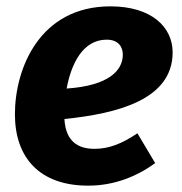

<svg xmlns="http://www.w3.org/2000/svg" viewBox="-20 -568 573 605"><path d="M524 -403C524 -483 457 -548 328 -548C105 -548 27 -352 27 -208C27 -73 103 17 258 17C340 17 411 -12 469 -54L413 -148C364 -115 323 -99 278 -99C226 -99 187 -122 183 -193C350 -210 524 -254 524 -403ZM190 -289C204 -365 240 -443 316 -443C355 -443 367 -418 367 -396C367 -346 323 -298 190 -289Z"/></svg>

Font: Fira Sans
Style: Bold Italic
Weight: 700
Italic angle: -8°
Designer: bBox Type GmbH & Carrois Corporate GbR & Edenspiekermann AG
Foundry: bBox Type GmbH & Carrois Corporate GbR & Edenspiekermann AG
Version: Version 4.301;PS 004.301;hotconv 1.0.88;makeotf.lib2.5.64775